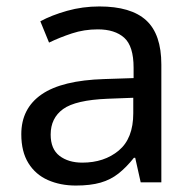

<svg xmlns="http://www.w3.org/2000/svg" viewBox="-20 -565 601 595"><path d="M288 -545Q386 -545 433 -502Q480 -459 480 -365V0H416L399 -76H395Q372 -47 347.5 -27.5Q323 -8 291.5 1Q260 10 215 10Q167 10 128.5 -7Q90 -24 68 -59.5Q46 -95 46 -149Q46 -229 109 -272.5Q172 -316 303 -320L394 -323V-355Q394 -422 365 -448Q336 -474 283 -474Q241 -474 203 -461.5Q165 -449 132 -433L105 -499Q140 -518 188 -531.5Q236 -545 288 -545ZM314 -259Q214 -255 175.5 -227Q137 -199 137 -148Q137 -103 164.5 -82Q192 -61 235 -61Q303 -61 348 -98.5Q393 -136 393 -214V-262Z"/></svg>

Font: umalayalam15
Style: Book
Weight: 400
Designer: Jelle Bosma - Monotype Design Team
Foundry: Monotype Imaging Inc.
Version: Version 2.003